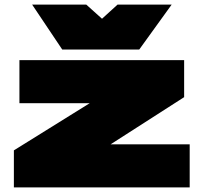

<svg xmlns="http://www.w3.org/2000/svg" viewBox="-20 -810 882 830"><path d="M40 0V-160L368 -364H64V-550H776V-390L458 -186H800V0ZM722 -790 582 -596H249L119 -790H353L421 -729L488 -790Z"/></svg>

Font: Georama ExtraExtended Black
Style: Regular
Weight: 900
Width: 8
Designer: Jean-Baptiste Levee
Foundry: Production Type
Version: Version 1.000